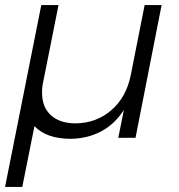

<svg xmlns="http://www.w3.org/2000/svg" viewBox="-29 -544 705 758"><path d="M609 -524 506 0H438L460 -110Q425 -55 371.5 -26Q318 3 250 4Q155 4 107 -46L59 194H-9L134 -524H202L139 -208Q137 -198 137 -178Q137 -121 172 -89Q207 -57 270 -57Q351 -58 410 -108.5Q469 -159 487 -246L542 -524Z"/></svg>

Font: Gontserrat Light
Style: Italic
Weight: 300
Italic angle: -11.3°
Designer: Julieta Ulanovsky
Foundry: Julieta Ulanovsky
Version: Version 6.001